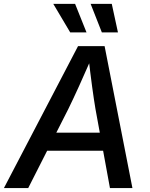

<svg xmlns="http://www.w3.org/2000/svg" viewBox="-42 -964 767 984"><path d="M-22 0 357.9 -727.5H494.1L636.7 0H521.5L447.3 -405.3Q439.5 -451.2 430.2 -519.3Q420.9 -587.4 410.2 -681.2H433.6Q394 -590.8 363.3 -522.9Q332.5 -455.1 308.1 -405.3L102.5 0ZM150.9 -191.4 166 -284.2H542.5L527.3 -191.4ZM480 -797.9 422.4 -944.3H530.8L562.5 -797.9ZM317.9 -797.9 231 -944.3H342.8L401.4 -797.9Z"/></svg>

Font: Inter 16pt Medium
Style: Italic
Weight: 500
Italic angle: -9.3988°
Version: Version 4.001;git-66647c0bb